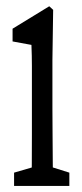

<svg xmlns="http://www.w3.org/2000/svg" viewBox="-20 -557 267 626"><path d="M25.9 49.3V5.9L109.9 -18.6H128.4L206.1 5.9V49.3ZM82.5 49.3Q83.5 22 83.7 -23.7Q84 -69.3 84 -117.7Q84 -166 84 -203.1V-259.8Q84 -309.1 84 -342Q84 -375 82.5 -410.6L21 -421.9V-463.4L140.6 -536.6L153.3 -524.9L150.9 -361.8V-203.1Q150.9 -165.5 151.4 -117.4Q151.9 -69.3 152.1 -24.2Q152.3 21 153.3 49.3Z"/></svg>

Font: Scarab Serif
Style: Regular
Weight: 400
Designer: John Roberts
Foundry: Scarab
Version: 1.0